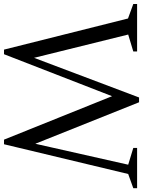

<svg xmlns="http://www.w3.org/2000/svg" viewBox="101 -826 730 981"><g transform="rotate(90 466.5 -335.0)"><path d="M689 10 467 -542 252.5 10H229L70 -623.5L-4 -650.5V-670H238.5V-650.5L152 -624.5L271 -143.5L473.5 -680H498L710 -150L817 -624.5L731.5 -650.5V-670H937V-650.5L864.5 -624.5L712.5 10Z"/></g></svg>

Font: Newsreader Text
Style: Regular
Weight: 400
Designer: Hugues Gentile
Foundry: Production Type
Version: Version 1.002